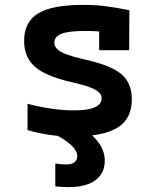

<svg xmlns="http://www.w3.org/2000/svg" viewBox="-20 -550 640 788"><path d="M279 10Q227 10 182.5 3.5Q138 -3 93 -16V-124Q142 -111 191 -104Q240 -97 283 -97Q341 -97 369 -109.5Q397 -122 397 -147Q397 -161 385.5 -171.5Q374 -182 350 -191.5Q326 -201 286 -210Q212 -226 166 -248.5Q120 -271 99.5 -304Q79 -337 79 -382Q79 -460 136.5 -495Q194 -530 322 -530Q368 -530 410 -525Q452 -520 511 -508L510 -344H387V-484L441 -416Q407 -420 380 -421.5Q353 -423 329 -423Q262 -423 232.5 -411.5Q203 -400 203 -374Q203 -360 215.5 -348Q228 -336 254 -326.5Q280 -317 323 -307Q396 -291 439.5 -270Q483 -249 502 -218Q521 -187 521 -142Q521 -63 463 -26.5Q405 10 279 10ZM262 218Q247 218 233 217Q219 216 207 215V121Q218 123 229.5 124Q241 125 253 125Q267 125 276.5 121Q286 117 291.5 109.5Q297 102 297 90Q297 69 272.5 46Q248 23 203 0L316 -30Q363 4 386.5 38Q410 72 410 109Q410 144 392.5 168.5Q375 193 342 205.5Q309 218 262 218Z"/></svg>

Font: M PLUS Code Latin Expanded SemiBold
Style: Regular
Weight: 600
Width: 7
Designer: Coji Morishita
Foundry: UNDERFOREST DESIGN
Version: Version 1.002; ttfautohint (v1.8.3)